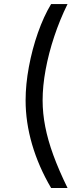

<svg xmlns="http://www.w3.org/2000/svg" viewBox="-20 -792 400 948"><path d="M106.4 -296.4Q106.4 -375 122.6 -461.9Q138.7 -548.8 167.2 -630.1Q195.8 -711.4 232.4 -772H313.5Q275.4 -694.8 247.8 -611.8Q220.2 -528.8 205.3 -448Q190.4 -367.2 190.4 -296.4Q190.4 -232.9 203.4 -166.5Q216.3 -100.1 243.4 -25.9Q270.5 48.3 313.5 136.2H232.4Q170.4 30.8 138.4 -79.1Q106.4 -189 106.4 -296.4Z"/></svg>

Font: Inter
Style: Regular
Weight: 400
Designer: Rasmus Andersson
Foundry: rsms
Version: Version 4.000;git-8c9346024